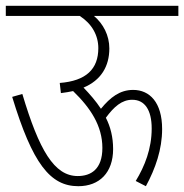

<svg xmlns="http://www.w3.org/2000/svg" viewBox="-20 -642 635 662"><path d="M0 -622V-587H255C297 -560 319 -520 319 -476C319 -404 277 -363 186 -356L190 -321C205 -323 219 -325 232 -328C292 -270 333 -208 333 -132C333 -58 293 -35 248 -35C167 -35 115 -124 57 -318L22 -308C92 -78 153 0 250 0C323 0 370 -47 370 -128C370 -169 361 -205 345 -236C373 -274 400 -298 436 -298C479 -298 503 -263 503 -199C503 -129 479 -69 448 -18L483 0C516 -61 539 -127 539 -197C539 -289 496 -332 439 -332C393 -332 360 -306 328 -267C311 -293 290 -317 268 -340C328 -365 357 -413 357 -475C357 -520 336 -560 304 -587H595V-622Z"/></svg>

Font: Noto Sans Condensed ExtraLight
Style: Regular
Weight: 200
Width: 3
Designer: Monotype Design Team
Foundry: Monotype Imaging Inc.
Version: Version 2.013